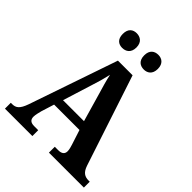

<svg xmlns="http://www.w3.org/2000/svg" viewBox="-250 -1062 1204 1204"><g transform="rotate(45 352.0 -459.5)"><path d="M446 -789C476 -789 506 -806 506 -854C506 -902 476 -919 446 -919C414 -919 385 -902 385 -854C385 -806 414 -789 446 -789ZM254 -789C285 -789 316 -806 316 -854C316 -902 285 -919 254 -919C223 -919 195 -902 195 -854C195 -806 223 -789 254 -789ZM4 0H247V-52H211C179 -52 166 -66 166 -91C166 -108 173 -134 177 -150L204 -236H429L461 -137C465 -124 471 -105 471 -89C471 -62 452 -52 425 -52H394V0H704V-52H694C658 -52 636 -67 621 -111L422 -714H292L90 -125C69 -65 48 -52 15 -52H4ZM224 -295 284 -487C299 -532 310 -573 320 -616C329 -572 342 -529 356 -482L410 -295Z"/></g></svg>

Font: Noto Serif Ethiopic SemiCondensed
Style: Bold
Weight: 700
Width: 4
Designer: Monotype Design Team
Foundry: Monotype Imaging Inc.
Version: Version 2.102